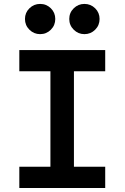

<svg xmlns="http://www.w3.org/2000/svg" viewBox="-20 -945 626 965"><path d="M77.1 0V-106.9H233.4V-586.9H77.1V-693.4H508.8V-586.9H351.6V-106.9H508.8V0ZM181.6 -773.4Q150.4 -773.4 127.9 -795.7Q105.5 -817.9 105.5 -849.6Q105.5 -881.3 127.9 -903.3Q150.4 -925.3 181.6 -925.3Q213.4 -925.3 235.6 -903.3Q257.8 -881.3 257.8 -849.6Q257.8 -817.9 235.6 -795.7Q213.4 -773.4 181.6 -773.4ZM404.3 -773.4Q373 -773.4 350.6 -795.7Q328.1 -817.9 328.1 -849.6Q328.1 -881.3 350.6 -903.3Q373 -925.3 404.3 -925.3Q436 -925.3 458.3 -903.3Q480.5 -881.3 480.5 -849.6Q480.5 -817.9 458.3 -795.7Q436 -773.4 404.3 -773.4Z"/></svg>

Font: Cascadia Mono NF SemiBold
Style: Regular
Weight: 600
Monospace: yes
Designer: Aaron Bell
Foundry: Saja Typeworks
Version: Version 2404.023; ttfautohint (v1.8.4)